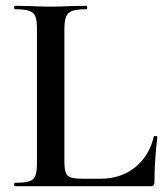

<svg xmlns="http://www.w3.org/2000/svg" viewBox="-20 -645 581 665"><path d="M203 -85Q203 -59 208 -46.5Q213 -34 226.5 -30Q240 -26 269 -26H328Q399 -26 448 -65.5Q497 -105 513 -173Q513 -174 517 -174Q525 -174 525 -171Q515 -87 515 -15Q515 -7 512 -3.5Q509 0 500 0H32Q29 0 29 -6Q29 -12 32 -12Q66 -12 81.5 -17Q97 -22 102.5 -36.5Q108 -51 108 -81V-544Q108 -574 102.5 -588Q97 -602 81 -607.5Q65 -613 32 -613Q29 -613 29 -619Q29 -625 32 -625L82 -624Q126 -622 155 -622Q184 -622 230 -624L280 -625Q282 -625 282 -619Q282 -613 280 -613Q247 -613 231 -607.5Q215 -602 209 -587.5Q203 -573 203 -543Z"/></svg>

Font: Cormorant SC SemiBold
Style: Regular
Weight: 600
Designer: Christian Thalmann (Catharsis Fonts)
Version: Version 3.000